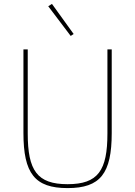

<svg xmlns="http://www.w3.org/2000/svg" viewBox="-20 -951 692 983"><path d="M342 -767 357 -777 246 -931 227 -919ZM100 -698V-270C100 -63 158 12 326 12C494 12 552 -63 552 -270V-698H530V-268C530 -78 482 -8 326 -8C170 -8 122 -78 122 -268V-698Z"/></svg>

Font: IBM Plex Devanagari Thin
Style: Regular
Weight: 100
Designer: Mike Abbink, Paul van der Laan, Pieter van Rosmalen, Erin McLaughlin
Foundry: Bold Monday
Version: Version 1.0